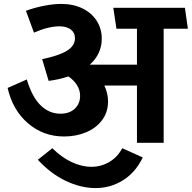

<svg xmlns="http://www.w3.org/2000/svg" viewBox="-20 -731 982 983"><path d="M817.9 0H681.2V-293H514.2Q533.2 -252.9 533.2 -211.9Q533.2 -156.7 502.7 -116Q472.2 -75.2 420.7 -53.7Q369.1 -32.2 308.1 -32.2Q202.1 -32.2 123.5 -99.6Q44.9 -167 19 -280.8L117.2 -324.2Q144 -234.4 188 -191.7Q231.9 -148.9 289.1 -148.9Q335.9 -148.9 363 -174.6Q390.1 -200.2 390.1 -240.2Q390.1 -270 374 -295.4Q357.9 -320.8 330.1 -339.8Q283.2 -323.7 229 -316.9L195.8 -428.2Q279.8 -445.3 321.8 -470.7Q363.8 -496.1 363.8 -535.2Q363.8 -564 342.3 -580.1Q320.8 -596.2 284.2 -596.2Q228 -596.2 153.8 -564L112.8 -675.8Q156.7 -691.9 205.3 -701.4Q253.9 -710.9 293.9 -710.9Q355 -710.9 402.1 -688Q449.2 -665 475.1 -624.5Q501 -584 501 -533.2Q501 -455.1 439.9 -399.9H681.2V-584H576.2L560.1 -690.9H926.8L941.9 -584H817.9ZM469.2 231.9Q394 231.9 316.7 195.1Q239.3 158.2 173.8 86.9L248 27.8Q293.9 73.7 345.9 98.4Q397.9 123 448.2 123Q497.1 123 539.1 98.6Q581.1 74.2 606 27.8L710.9 75.2Q673.8 151.9 609.9 191.9Q545.9 231.9 469.2 231.9Z"/></svg>

Font: Kadwa
Style: Bold
Weight: 700
Designer: Sol Matas
Foundry: Sol Matas
Version: Version 1.001;PS 001.000;hotconv 1.0.70;makeotf.lib2.5.58329